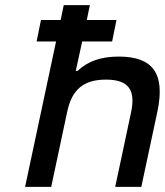

<svg xmlns="http://www.w3.org/2000/svg" viewBox="-20 -730 644 750"><path d="M229 -710 217 -652H140L123 -568H199L78 0H180L242 -291C260 -380 306 -419 394 -419C481 -419 511 -380 492 -291L430 0H532L595 -295C626 -443 577 -509 444 -509C373 -509 322 -490 283 -453H276L301 -568H418L435 -652H319L331 -710Z"/></svg>

Font: LT Wave Mono Medium
Style: Italic
Weight: 500
Designer: Daniel Lyons
Version: Version 2.5 (Glyphs App)